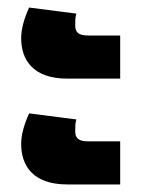

<svg xmlns="http://www.w3.org/2000/svg" viewBox="-20 -521 382 508"><path d="M158 -313H298V-427H214C188 -427 179 -435 179 -454C179 -465 179 -475 182 -485L57 -501C44 -472 36 -445 36 -420C36 -364 66 -313 158 -313ZM158 -33H298V-147H214C188 -147 179 -155 179 -174C179 -185 179 -195 182 -205L57 -221C44 -192 36 -165 36 -140C36 -84 66 -33 158 -33Z"/></svg>

Font: Noto Sans Thai SemCond Blk
Style: Regular
Weight: 900
Width: 4
Designer: Monotype Design Team
Foundry: Monotype Imaging Inc.
Version: Version 2.002